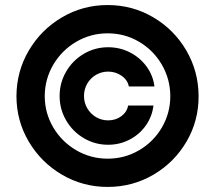

<svg xmlns="http://www.w3.org/2000/svg" viewBox="-20 -738 861 769"><path d="M413.1 -548.8Q460 -548.8 500.5 -528.1Q541 -507.3 567.1 -471.4Q593.3 -435.5 598.6 -391.6H496.1Q491.2 -417.5 467.3 -434.3Q443.4 -451.2 413.1 -451.2Q386.7 -451.2 364.5 -438.2Q342.3 -425.3 329.3 -402.8Q316.4 -380.4 316.4 -353.5Q316.4 -327.1 329.3 -304.7Q342.3 -282.2 364.5 -269Q386.7 -255.9 413.1 -255.9Q443.4 -255.9 465.8 -272.5Q488.3 -289.1 493.2 -315.4H594.7Q589.4 -271.5 564.2 -235.6Q539.1 -199.7 499.3 -179Q459.5 -158.2 413.1 -158.2Q360.4 -158.2 315.7 -184.6Q271 -210.9 244.9 -255.9Q218.8 -300.8 218.8 -353.5Q218.8 -406.2 244.9 -451.2Q271 -496.1 315.7 -522.5Q360.4 -548.8 413.1 -548.8ZM45.9 -353.5Q46.4 -452.6 95.7 -536.1Q145 -619.6 228.5 -668.7Q312 -717.8 411.1 -717.8Q510.3 -717.8 593.8 -668.7Q677.2 -619.6 726.1 -536.1Q774.9 -452.6 775.4 -353.5Q775.9 -254.4 727.1 -170.9Q678.2 -87.4 594.5 -38.3Q510.7 10.7 411.1 10.7Q312 10.7 228.3 -38.3Q144.5 -87.4 95.2 -170.9Q45.9 -254.4 45.9 -353.5ZM662.1 -353.5Q661.6 -421.9 627.9 -479.5Q594.2 -537.1 536.9 -570.8Q479.5 -604.5 411.1 -604.5Q343.3 -604.5 285.6 -570.8Q228 -537.1 193.8 -479.5Q159.7 -421.9 159.2 -353.5Q159.2 -285.6 193.1 -228Q227.1 -170.4 284.9 -136.5Q342.8 -102.5 411.1 -102.5Q479.5 -102.5 537.1 -136.2Q594.7 -169.9 628.4 -227.5Q662.1 -285.2 662.1 -353.5Z"/></svg>

Font: Pretendard GOV
Style: Bold
Weight: 700
Designer: Base glyphs from Inter by Rasmus Andersson; Hangeul glyphs from Noto Sans CJK(Source Han Sans) by Jang Soo-young and Kan
Foundry: Kil Hyung-jin
Version: Version 1.309